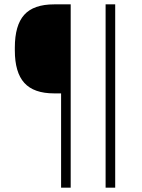

<svg xmlns="http://www.w3.org/2000/svg" viewBox="-20 -860 651 880"><path d="M260 -840H304V0H260ZM274 -432H228Q135 -432 91.5 -480Q48 -528 48 -629V-642Q48 -744 91 -792Q134 -840 228 -840Q228 -840 233.5 -840Q239 -840 247 -840Q255 -840 262.5 -840Q270 -840 274 -840ZM464 -840H508V0H464Z"/></svg>

Font: Matangi Light
Style: Regular
Weight: 300
Designer: Prashant Pant
Foundry: The Graphic Ant
Version: Version 3.002